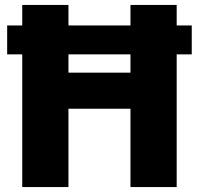

<svg xmlns="http://www.w3.org/2000/svg" viewBox="-20 -757 805 777"><path d="M70 0V-537H9V-654H70V-737H257V-654H508V-737H695V-654H756V-537H695V0H508V-317H257V0ZM257 -463H508V-537H257Z"/></svg>

Font: Tomorrow
Style: Bold
Weight: 700
Designer: Tony de Marco, Monica Rizzolli
Foundry: Just in Type
Version: Version 2.002